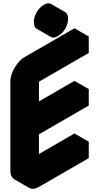

<svg xmlns="http://www.w3.org/2000/svg" viewBox="-20 -1097 603 1168"><path d="M130 -550Q130 -577 142 -606.5Q154 -636 174 -661.5Q194 -687 217 -700L520 -875V-775L217 -600V-380L520 -555V-455L217 -280V-60L520 -235V-135L217 40Q182 60 156 45Q130 30 130 -10ZM333 -878Q307 -862 290 -872Q273 -882 273 -913Q273 -943 290 -972.5Q307 -1002 333 -1018Q360 -1033 377 -1023Q394 -1013 394 -983Q394 -952 377 -922.5Q360 -893 333 -878ZM520 -235 217 -60 130 -110 433 -285ZM520 -555 217 -380 130 -430 433 -605ZM520 -875 217 -700Q194 -687 174 -661.5Q154 -636 142 -606.5Q130 -577 130 -550V-10Q130 30 156 45L69 -5Q43 -20 43 -60V-600Q43 -627 55 -656.5Q67 -686 87 -711.5Q107 -737 130 -750L433 -925ZM377 -1023Q360 -1033 333 -1018Q307 -1002 290 -972.5Q273 -943 273 -913Q273 -882 290 -872L203 -922Q186 -932 186 -963Q186 -993 203 -1022.5Q220 -1052 247 -1068Q273 -1083 290 -1073Z"/></svg>

Font: Nabla Normal
Style: Regular
Weight: 400
Designer: Arthur Reinders Folmer
Version: Version 1.000